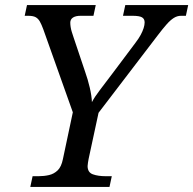

<svg xmlns="http://www.w3.org/2000/svg" viewBox="-20 -734 759 754"><path d="M99 0 108 -42H131Q153 -42 172.5 -46.5Q192 -51 206.5 -65Q221 -79 227 -109L266 -293L150 -619Q143 -638 136.5 -649.5Q130 -661 120 -666.5Q110 -672 90 -672H77L86 -714H356L347 -672H297Q277 -672 266.5 -665Q256 -658 256 -645Q256 -637 257.5 -627.5Q259 -618 262 -608.5Q265 -599 269 -587L314 -453Q325 -422 332.5 -390Q340 -358 341 -333Q352 -354 372 -380Q392 -406 419 -442L512 -566Q525 -583 532.5 -597Q540 -611 544 -623.5Q548 -636 548 -646Q548 -660 537.5 -666Q527 -672 500 -672H463L472 -714H719L710 -672H691Q676 -672 662.5 -663.5Q649 -655 634 -638Q619 -621 600 -596L367 -291L328 -110Q327 -104 325.5 -95.5Q324 -87 324 -82Q324 -57 344.5 -49.5Q365 -42 396 -42H419L410 0Z"/></svg>

Font: Noto Serif
Style: Italic
Weight: 400
Italic angle: -12°
Designer: Monotype Design Team
Foundry: Monotype Imaging Inc.
Version: Version 2.013